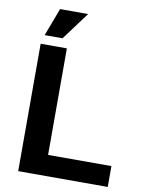

<svg xmlns="http://www.w3.org/2000/svg" viewBox="-96 -957 773 1024"><g transform="rotate(10 290.5 -445.0)"><path d="M75 0V-690H217V-113H560V0ZM88 -739 145 -890H297L185 -739Z"/></g></svg>

Font: Mozilla Text ExtraLight
Style: Regular
Weight: 200
Designer: Studio DRAMA
Foundry: Studio DRAMA
Version: Version 1.000